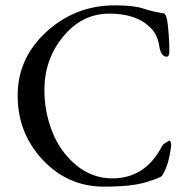

<svg xmlns="http://www.w3.org/2000/svg" viewBox="-20 -683 680 718"><path d="M620 -138Q611 -63 586 -26Q582 -19 527.5 -2Q473 15 369 15Q234 15 140 -85Q46 -185 46 -325.5Q46 -466 154 -564.5Q262 -663 410 -663Q480 -663 516 -651Q552 -639 592 -633Q603 -632 607.5 -590.5Q612 -549 613 -517.5Q614 -486 611.5 -478Q609 -470 602 -471Q582 -473 576 -508Q570 -554 541 -581Q490 -632 388.5 -632Q287 -632 216.5 -546.5Q146 -461 146 -347Q146 -264 176 -189Q206 -114 265.5 -65Q325 -16 400 -16Q524 -16 586 -137Q590 -144 600 -149.5Q610 -155 611 -156Q612 -157 613 -157Q620 -157 620 -138Z"/></svg>

Font: EB Garamond
Style: Regular
Weight: 400
Version: Version 0.012